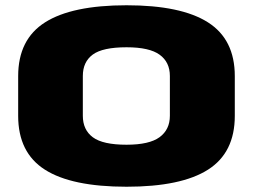

<svg xmlns="http://www.w3.org/2000/svg" viewBox="-20 -701 982 729"><path d="M460.5 8Q252 8 150.5 -56.8Q49 -121.5 49 -261V-412Q49 -551.5 151.2 -616.2Q253.5 -681 460.5 -681Q667.5 -681 769.5 -616.2Q871.5 -551.5 871.5 -412V-261Q871.5 -121.5 769.8 -56.8Q668 8 460.5 8ZM460.5 -151.5Q547 -151.5 586 -180.2Q625 -209 625 -261.5V-412.5Q625 -465 586.2 -493.2Q547.5 -521.5 460.5 -521.5Q370 -521.5 332.2 -493.8Q294.5 -466 294.5 -412.5V-261.5Q294.5 -208 332.5 -179.8Q370.5 -151.5 460.5 -151.5Z"/></svg>

Font: Anybody UltraExpanded ExtraBold
Style: Regular
Weight: 800
Width: 9
Designer: Tyler Finck
Foundry: Etcetera Type Company
Version: Version 1.010; ttfautohint (v1.8.3) -l 8 -r 50 -G 200 -x 14 